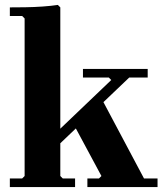

<svg xmlns="http://www.w3.org/2000/svg" viewBox="-20 -760 660 780"><path d="M396 -353 565 -35H620V0H335V-35H382L392 -45L277 -259ZM163 -178 432 -435 422 -445H317V-480H580V-445H505L225 -178ZM225 -45 235 -35H285V0H20V-35H70L80 -45V-685L70 -695H20V-730Q46 -730 82 -730.5Q118 -731 153.5 -733.5Q189 -736 215 -740L225 -730Z"/></svg>

Font: Brygada 1918
Style: Regular
Weight: 400
Designer: Mateusz Machalski | Borys Kosmynka | Przemek Hoffer
Foundry: NIEPODLEGLA 2018
Version: Version 3.006